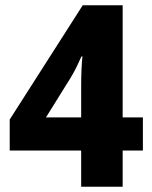

<svg xmlns="http://www.w3.org/2000/svg" viewBox="-20 -804 579 731"><path d="M524 -231V-357H447V-784H295L17 -349V-231H289V-93H447V-231ZM289 -357H155L249 -508C266 -536 278 -562 290 -589H294C291 -568 289 -520 289 -475Z"/></svg>

Font: Noto Sans Kannada UI SemiCondensed ExtraBold
Style: Regular
Weight: 800
Width: 4
Designer: Jelle Bosma - Monotype Design Team
Foundry: Monotype Imaging Inc.
Version: Version 2.005